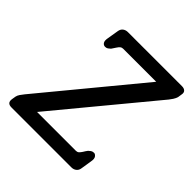

<svg xmlns="http://www.w3.org/2000/svg" viewBox="-177 -802 940 940"><g transform="rotate(45 292.5 -332.0)"><path d="M144 -73H413Q422 -73 428 -78Q434 -83 441 -94Q444 -99 447.5 -104.5Q451 -110 455 -115Q460 -120 466.5 -124.5Q473 -129 483 -129Q491 -129 498.5 -119.5Q506 -110 502 -89L493 -32Q491 -17 480.5 -8.5Q470 0 455 0H40Q8 0 13 -31L16 -50Q18 -61 25 -71Q32 -81 40 -91L452 -590H223Q214 -590 208 -585Q202 -580 195 -569Q191 -564 188 -558.5Q185 -553 181 -548Q176 -543 169.5 -538.5Q163 -534 154 -534Q143 -534 136.5 -543.5Q130 -553 134 -574L144 -634Q147 -649 157.5 -656.5Q168 -664 182 -664H557Q571 -664 579 -656.5Q587 -649 584 -634L581 -614Q578 -602 570 -590Q567 -585 563.5 -581Q560 -577 557 -572Z"/></g></svg>

Font: Jura
Style: Bold Italic
Weight: 700
Designer: Ed Merritt
Foundry: Ten by Twenty
Version: Version 1.007